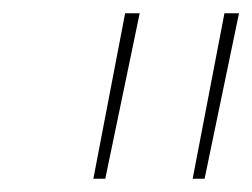

<svg xmlns="http://www.w3.org/2000/svg" viewBox="-20 -720 381 290"><path d="M121 -450 169 -700H191L139 -450ZM271 -450 319 -700H341L289 -450Z"/></svg>

Font: Montserrat Thin Thin
Style: Italic
Weight: 250
Italic angle: -11.3°
Version: Version 9.000